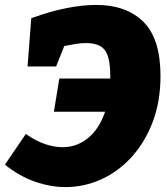

<svg xmlns="http://www.w3.org/2000/svg" viewBox="-31 -745 679 780"><path d="M-11 -76 74 -201Q113 -173 151 -160Q189 -147 223 -147Q281 -147 326.5 -184Q372 -221 396 -291H188L210 -426H417Q417 -430 417 -436Q417 -511 395.5 -540.5Q374 -570 319 -570Q298 -570 276.5 -566.5Q255 -563 230 -558L197 -475H81L96 -671Q173 -699 239 -712Q305 -725 359 -725Q482 -725 551.5 -656.5Q621 -588 621 -436Q621 -333 589.5 -250Q558 -167 504 -107.5Q450 -48 380.5 -16.5Q311 15 235 15Q174 15 111 -7Q48 -29 -11 -76Z"/></svg>

Font: Bitter Black
Style: Italic
Weight: 900
Italic angle: -9°
Designer: Sol Matas, and Bitter project Authors
Foundry: Sol Matas
Version: Version 2.001